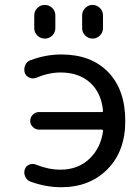

<svg xmlns="http://www.w3.org/2000/svg" viewBox="-20 -782 568 791"><path d="M140.6 -248Q126 -248 115.2 -258.8Q104.5 -269.5 104.5 -284.2Q104.5 -298.8 115.2 -309.6Q126 -320.3 140.6 -320.3H398.4Q405.3 -320.3 404.3 -327.1Q397.5 -397.5 353.5 -439.5Q306.6 -483.4 229.5 -483.4Q181.6 -483.4 129.9 -461.9Q116.2 -456.1 101.6 -461.9Q86.9 -467.8 82 -482.4Q80.1 -489.3 80.1 -496.1Q80.1 -504.9 84 -513.7Q90.8 -529.3 106.4 -534.2Q168.9 -557.6 232.4 -557.6Q355.5 -557.6 425.8 -484.9Q496.1 -412.1 496.1 -283.2Q496.1 -159.2 422.9 -85Q349.6 -10.7 232.4 -10.7Q168 -10.7 104.5 -34.2Q89.8 -40 84 -54.7Q80.1 -62.5 80.1 -70.3Q80.1 -77.1 82 -84Q86.9 -98.6 101.1 -104Q115.2 -109.4 128.9 -103.5Q179.7 -83 229.5 -83Q301.8 -83 349.6 -128.9Q395.5 -173.8 404.3 -241.2Q405.3 -248 398.4 -248ZM121.1 -666V-718.8Q121.1 -736.3 133.8 -749Q146.5 -761.7 164.6 -761.7Q182.6 -761.7 195.3 -749Q208 -736.3 208 -718.8V-666Q208 -648.4 195.3 -635.7Q182.6 -623 164.6 -623Q146.5 -623 133.8 -635.7Q121.1 -648.4 121.1 -666ZM318.4 -666V-718.8Q318.4 -736.3 331.1 -749Q343.8 -761.7 361.3 -761.7Q378.9 -761.7 391.6 -749Q404.3 -736.3 404.3 -718.8V-666Q404.3 -648.4 391.6 -635.7Q378.9 -623 361.3 -623Q343.8 -623 331.1 -635.7Q318.4 -648.4 318.4 -666Z"/></svg>

Font: Gen Jyuu Gothic Regular
Style: Regular
Weight: 400
Designer: [Source Han Sans]
Ryoko NISHIZUKA  (kana & ideographs); Paul D. Hunt (Latin, Greek & Cyrillic); Wenlong ZHANG  (bopomofo
Version: Version 1.002.20150607